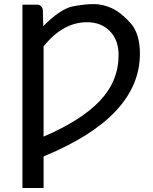

<svg xmlns="http://www.w3.org/2000/svg" viewBox="-20 -745 744 936"><path d="M558.1 -477.5Q558.1 -549.8 515.6 -593.3Q473.1 -636.7 404.3 -636.7Q286.6 -636.7 192.4 -518.6V-79.1Q375.5 -157.2 466.8 -253.4Q558.1 -349.6 558.1 -477.5ZM662.1 -483.4Q662.1 -175.3 192.4 17.6V171.4H89.4V-722.2H164.1Q172.4 -722.2 180.4 -714.1Q188.5 -706.1 189 -692.9L190.9 -617.7Q275.4 -702.1 334 -713.6Q392.6 -725.1 437 -725.1Q481.4 -725.1 525.4 -704.8Q569.3 -684.6 615.7 -633.3Q662.1 -582 662.1 -483.4Z"/></svg>

Font: Lato-Medium
Style: Regular
Weight: 500
Designer: Lukasz Dziedzic
Foundry: tyPoland Lukasz Dziedzic
Version: Version 2.006; 2014-01-15